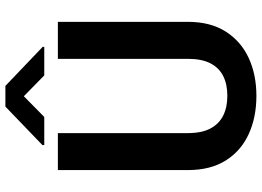

<svg xmlns="http://www.w3.org/2000/svg" viewBox="-147 -794 951 697"><g transform="rotate(-90 328.5 -445.5)"><path d="M463.4 -710.9H597.7V-238.8Q597.7 -157.2 562.5 -101.8Q527.3 -46.4 466.8 -18.3Q406.2 9.8 329.1 9.8Q251 9.8 189.9 -18.3Q128.9 -46.4 94.2 -101.8Q59.6 -157.2 59.6 -238.8V-710.9H193.8V-238.8Q193.8 -189 210.4 -157.5Q227.1 -126 257.3 -110.8Q287.6 -95.7 329.1 -95.7Q371.1 -95.7 401.1 -110.8Q431.2 -126 447.3 -157.5Q463.4 -189 463.4 -238.8ZM365.2 -901.4 506.8 -766.1V-760.3H403.3L327.6 -834.5L252.4 -760.3H150.4V-767.1L290 -901.4Z"/></g></svg>

Font: Roboto SemiBold
Style: Regular
Weight: 600
Designer: Christian Robertson
Foundry: Google
Version: Version 3.009; 2024